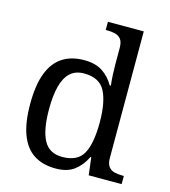

<svg xmlns="http://www.w3.org/2000/svg" viewBox="-114 -851 841 952"><g transform="rotate(15 307.0 -375.0)"><path d="M259 10Q193 10 147.5 -19Q102 -48 78.5 -109.5Q55 -171 55 -267Q55 -364 78.5 -425.5Q102 -487 147.5 -516.5Q193 -546 259 -546Q317 -546 353.5 -521.5Q390 -497 412 -458H418Q415 -483 413.5 -513.5Q412 -544 412 -568V-650Q412 -680 400.5 -694.5Q389 -709 370.5 -713.5Q352 -718 330 -718H322V-760H506V-110Q506 -81 517.5 -66Q529 -51 547.5 -46.5Q566 -42 588 -42H596V0H427L416 -90H412Q390 -44 354 -17Q318 10 259 10ZM276 -54Q354 -54 383 -106.5Q412 -159 412 -267Q412 -371 383 -426.5Q354 -482 275 -482Q231 -482 204 -457Q177 -432 164.5 -384Q152 -336 152 -266Q152 -160 180.5 -107Q209 -54 276 -54Z"/></g></svg>

Font: Noto Serif Khmer
Style: Regular
Weight: 400
Designer: Danh Hong and the Monotype Design Team
Foundry: Monotype Imaging Inc.
Version: Version 2.003